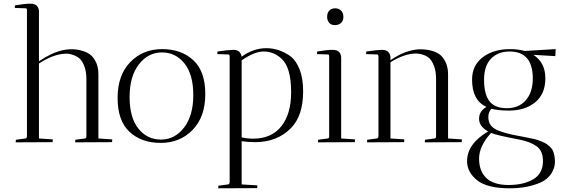

<svg xmlns="http://www.w3.org/2000/svg" viewBox="-20 -770 3070 1040"><path d="M191 -709V-438Q322 -528 428 -494Q452 -487 469.5 -473.5Q487 -460 500 -433Q513 -406 513 -368V-20L588 -15Q588 -14 587 0L387 1Q387 -8 388 -13L440 -20Q446 -20 448 -29V-342Q448 -381 437.5 -409.5Q427 -438 413 -451Q399 -464 380 -471Q354 -481 334 -479Q269 -477 191 -426V-20L266 -15Q266 -14 265 0L65 1Q65 -8 66 -13L118 -20Q126 -21 126 -34V-714Q126 -725 120 -725L60 -727L61 -741Q115 -750 143 -750Q171 -750 181 -737Q191 -724 191 -709Z M850.5 4Q746 4 681.5 -56Q617 -116 617 -239.5Q617 -363 685.5 -433.5Q754 -504 858 -504Q962 -504 1027 -444Q1092 -384 1092 -260.5Q1092 -137 1023.5 -66.5Q955 4 850.5 4ZM857 -486Q782 -486 732 -421Q682 -356 682 -244.5Q682 -133 729.5 -73.5Q777 -14 852 -14Q927 -14 977 -79Q1027 -144 1027 -255Q1027 -366 979.5 -426Q932 -486 857 -486Z M1162 250 1163 236 1215 229Q1224 228 1224 215V-467Q1222 -475 1218 -475L1157 -477L1158 -491Q1221 -500 1244 -500Q1267 -500 1277 -488.5Q1287 -477 1289 -463Q1352 -509 1423 -509Q1491 -509 1551 -467Q1583 -444 1602.5 -395Q1622 -346 1622 -276Q1622 -143 1556 -76Q1481 0 1362 0Q1327 0 1289 -5V229L1374 234Q1373 248 1373 249ZM1289 -443V-26Q1318 -19 1352 -19Q1450 -19 1503.5 -85.5Q1557 -152 1557 -271Q1557 -407 1503 -454Q1461 -491 1409 -491Q1357 -491 1289 -443Z M1828 -459V-20L1903 -15Q1903 -14 1902 0L1702 1Q1702 -8 1703 -13L1755 -20Q1761 -20 1763 -29V-468Q1761 -475 1757 -475L1697 -477L1698 -491Q1752 -500 1780 -500Q1808 -500 1818 -487Q1828 -474 1828 -459ZM1794 -634Q1774 -634 1763 -646.5Q1752 -659 1752 -679.5Q1752 -700 1763.5 -712.5Q1775 -725 1795 -725Q1815 -725 1827.5 -712.5Q1840 -700 1840 -678.5Q1840 -657 1827 -645.5Q1814 -634 1794 -634Z M1968 1 1969 -13 2021 -20Q2030 -21 2030 -34V-467Q2028 -475 2024 -475L1963 -477L1964 -491Q2027 -500 2049 -500Q2089 -500 2094 -465H2095V-444Q2177 -500 2252 -503Q2325 -503 2363 -474Q2380 -461 2393.5 -433.5Q2407 -406 2407 -368V-20L2482 -15Q2482 -14 2481 0L2281 1Q2281 -8 2282 -13L2334 -20Q2342 -21 2342 -34V-343Q2342 -383 2331.5 -411Q2321 -439 2308 -452Q2295 -465 2276 -472Q2254 -480 2230 -480Q2170 -479 2095 -433V-20L2170 -15Q2170 -14 2169 0Z M2510 103Q2510 9 2624 -58Q2575 -85 2575 -126.5Q2575 -168 2615 -191Q2537 -226 2537 -339Q2537 -416 2595 -460Q2653 -504 2743 -504Q2785 -504 2823 -494L2990 -504L2988 -466L2869 -473Q2934 -431 2934 -346Q2934 -261 2879 -216Q2824 -171 2737 -171Q2679 -171 2642 -181Q2625 -162 2625 -137Q2625 -92 2661 -72Q2700 -49 2799 -32Q2822 -28 2832.5 -25.5Q2843 -23 2863 -19Q2883 -15 2893 -11.5Q2903 -8 2918.5 -1.5Q2934 5 2942 11Q2950 17 2960 26Q2970 35 2975 46Q2986 72 2986 106.5Q2986 141 2965 172Q2944 203 2907 219Q2835 250 2742 250Q2619 250 2564.5 206.5Q2510 163 2510 103ZM2640 -50Q2575 21 2575 89Q2575 157 2614.5 194.5Q2654 232 2735 232Q2816 232 2868.5 201Q2921 170 2921 102Q2921 48 2887.5 23Q2854 -2 2793 -14Q2670 -37 2640 -50ZM2866 -345Q2866 -491 2740 -491Q2678 -491 2640 -452.5Q2602 -414 2602 -337Q2602 -260 2631 -222Q2660 -184 2725.5 -184Q2791 -184 2828.5 -227.5Q2866 -271 2866 -345Z"/></svg>

Font: Antic Didone
Style: Regular
Weight: 400
Designer: Santiago Orozco
Foundry: Santiago Orozco
Version: Version 2.000